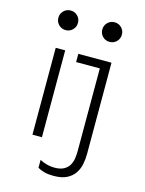

<svg xmlns="http://www.w3.org/2000/svg" viewBox="-144 -879 888 1174"><g transform="rotate(15 300.0 -292.0)"><path d="M124 0H184V-550H124ZM477 27V-550H267V-498H417V27Q417 51 413 75Q409 99 397.5 117.5Q386 136 364 148Q342 160 306 160Q281 160 258 154Q235 148 212 136V186Q230 197 255 203.5Q280 210 313 210Q364 210 396 194Q428 178 446 151.5Q464 125 470.5 92.5Q477 60 477 27ZM92 -732Q92 -706 110 -688Q128 -670 154 -670Q180 -670 198 -688Q216 -706 216 -732Q216 -758 198 -776Q180 -794 154 -794Q128 -794 110 -776Q92 -758 92 -732ZM370 -732Q370 -706 388 -688Q406 -670 432 -670Q458 -670 476 -688Q494 -706 494 -732Q494 -758 476 -776Q458 -794 432 -794Q406 -794 388 -776Q370 -758 370 -732Z"/></g></svg>

Font: CommitMonoV142 ExtLt
Style: Regular
Weight: 200
Monospace: yes
Designer: Eigil Nikolajsen
Foundry: Eigil Nikolajsen
Version: Version 1.142